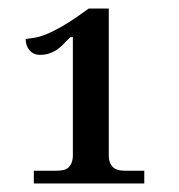

<svg xmlns="http://www.w3.org/2000/svg" viewBox="-20 -702 418 449"><path d="M144.5 -615.2Q133.3 -603.5 125 -595.5Q116.7 -587.4 108.2 -582.8Q99.6 -578.1 91.8 -575.9Q84 -573.7 73.2 -573.7Q58.6 -573.7 49.3 -584.2Q40 -594.7 40 -610.8Q50.3 -612.3 60.8 -613.8Q71.3 -615.2 87.4 -621.6Q103.5 -627.9 127.2 -641.6Q150.9 -655.3 187.5 -682.1H234.4V-339.8Q234.4 -328.1 237.5 -320.8Q240.7 -313.5 246.3 -309.3Q252 -305.2 258.8 -304Q265.6 -302.7 274.9 -302.7H317.4V-272.9H59.1V-302.7H110.4Q119.1 -302.7 126.5 -304Q133.8 -305.2 138.9 -309.3Q144 -313.5 147.2 -320.8Q150.4 -328.1 150.4 -339.8V-615.2Z"/></svg>

Font: MUA Office
Style: Regular
Weight: 400
Designer: Khon Soe Zaw Thu
Foundry: Myanmar Unicode
Version: Version 2.10 June 24, 2017